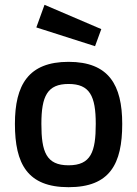

<svg xmlns="http://www.w3.org/2000/svg" viewBox="-20 -768 570 798"><path d="M131 -654 375 -576 401 -647 165 -748ZM265 -81C172 -81 152 -137 152 -253C152 -369 177 -419 265 -419C353 -419 378 -369 378 -253C378 -137 358 -81 265 -81ZM265 -511C98 -511 42 -415 42 -253C42 -87 94 10 265 10C437 10 488 -87 488 -253C488 -415 432 -511 265 -511Z"/></svg>

Font: RazerF5 SemiBold
Style: Regular
Weight: 600
Foundry: Razer Inc.
Version: Version 2